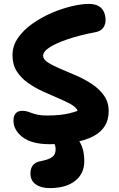

<svg xmlns="http://www.w3.org/2000/svg" viewBox="-20 -730 612 984"><path d="M235 9Q143 9 96 -27Q49 -63 49 -112Q49 -135 60 -148.5Q71 -162 94 -162Q109 -162 120.5 -158.5Q132 -155 145 -150Q158 -145 176 -141.5Q194 -138 220 -138Q258 -138 285.5 -141Q313 -144 334.5 -149Q356 -154 378 -162Q370 -181 343 -196Q316 -211 278 -227Q240 -243 199.5 -261.5Q159 -280 123.5 -305Q88 -330 66 -364.5Q44 -399 44 -447Q44 -495 72 -535.5Q100 -576 146 -608.5Q192 -641 244.5 -663.5Q297 -686 347.5 -698Q398 -710 435 -710Q467 -710 486 -698.5Q505 -687 513 -668Q521 -649 521 -627Q521 -604 508.5 -587Q496 -570 469 -565Q389 -550 328.5 -529.5Q268 -509 234.5 -487.5Q201 -466 201 -444Q201 -426 225.5 -410Q250 -394 288 -378Q326 -362 369 -343.5Q412 -325 450 -300Q488 -275 512.5 -241Q537 -207 537 -160Q537 -116 517 -84Q497 -52 458 -31.5Q419 -11 363 -1Q307 9 235 9ZM235 234Q191 234 163.5 215Q136 196 136 158Q136 133 149 116.5Q162 100 193 95Q232 87 248.5 74Q265 61 265 36Q265 20 261 11.5Q257 3 252 -2Q247 -7 242.5 -12.5Q238 -18 238 -29Q238 -40 249 -49.5Q260 -59 284 -59Q343 -59 377.5 -18Q412 23 412 96Q412 160 365 197Q318 234 235 234Z"/></svg>

Font: Shantell Sans
Style: Bold
Weight: 700
Designer: Stephen Nixon, Anya Danilova, Shantell Martin
Foundry: Arrow Type
Version: Version 1.011;[c5ecc13dd]